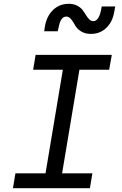

<svg xmlns="http://www.w3.org/2000/svg" viewBox="-20 -988 640 1008"><path d="M48 0 61 -78H219L310 -622H154L167 -700H567L553 -622H397L306 -78H465L452 0ZM212 -824 216 -851Q226 -905 259.5 -936.5Q293 -968 341 -968Q366 -968 384.5 -958.5Q403 -949 413 -936Q423 -923 431 -909.5Q439 -896 448.5 -886.5Q458 -877 470 -877Q498 -877 510 -933L514 -954H585L580 -927Q571 -873 538 -841.5Q505 -810 457 -810Q426 -810 404.5 -824Q383 -838 374 -855.5Q365 -873 353.5 -887Q342 -901 328 -901Q298 -901 288 -845L283 -824Z"/></svg>

Font: CommitMono
Style: Italic
Weight: 400
Monospace: yes
Designer: Eigil Nikolajsen
Foundry: Eigil Nikolajsen
Version: Version 1.143